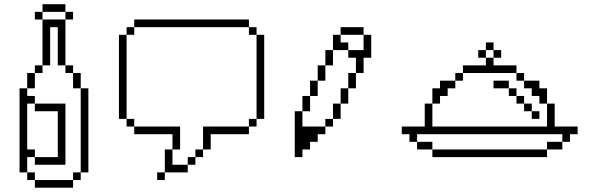

<svg xmlns="http://www.w3.org/2000/svg" viewBox="-20 -734 2790 897"><path d="M321.4 107.1H142.9V142.9H321.4ZM142.9 107.1V71.4H107.1V107.1ZM321.4 71.4V107.1H357.1V71.4ZM357.1 -321.4V71.4H392.9V-321.4ZM107.1 71.4V0H142.9V-35.7H107.1V-250H142.9V-285.7H107.1V-321.4H71.4V71.4ZM357.1 -321.4V-392.9H321.4V-321.4ZM142.9 -250V-214.3H250V0H142.9V35.7H285.7V-250ZM107.1 -392.9V-321.4H142.9V-392.9ZM142.9 -428.6V-392.9H178.6V-428.6ZM178.6 -642.9V-428.6H214.3V-607.1H250V-428.6H285.7V-642.9ZM178.6 -642.9V-678.6H142.9V-642.9ZM285.7 -428.6V-392.9H321.4V-428.6ZM285.7 -678.6V-714.3H178.6V-678.6ZM285.7 -678.6V-642.9H321.4V-678.6Z M714.3 71.4V107.1H750V71.4ZM750 -35.7V71.4H857.1V35.7H785.7V-35.7ZM857.1 0V35.7H892.9V0ZM892.9 -35.7V0H928.6V-35.7ZM928.6 -142.9V-35.7H964.3V-107.1H1142.9V-142.9ZM785.7 -107.1V-35.7H821.4V-142.9H607.1V-107.1ZM607.1 -142.9V-178.6H571.4V-142.9ZM571.4 -178.6V-571.4H535.7V-178.6ZM571.4 -607.1V-571.4H607.1V-607.1ZM607.1 -642.9V-607.1H1142.9V-642.9ZM1142.9 -178.6V-142.9H1178.6V-178.6ZM1178.6 -571.4V-178.6H1214.3V-571.4ZM1178.6 -571.4V-607.1H1142.9V-571.4Z M1357.1 -214.3V0H1392.9V-35.7H1428.6V-71.4H1464.3V-107.1H1500V-142.9H1392.9V-214.3ZM1392.9 -285.7V-214.3H1428.6V-285.7ZM1428.6 -357.1V-285.7H1464.3V-357.1ZM1464.3 -428.6V-357.1H1500V-428.6ZM1500 -500V-428.6H1535.7V-500ZM1535.7 -571.4V-500H1607.1V-535.7H1571.4V-571.4ZM1571.4 -607.1V-571.4H1678.6V-607.1ZM1678.6 -571.4V-500H1607.1V-464.3H1642.9V-392.9H1678.6V-464.3H1714.3V-571.4ZM1607.1 -392.9V-321.4H1642.9V-392.9ZM1571.4 -321.4V-250H1607.1V-321.4ZM1535.7 -250V-178.6H1571.4V-250ZM1500 -178.6V-142.9H1535.7V-178.6Z M2000 -35.7V-71.4H1928.6V-35.7ZM2000 -35.7V0H2535.7V-35.7ZM2607.1 -71.4H2535.7V-35.7H2607.1ZM1928.6 -71.4V-107.1H2607.1V-71.4H2642.9V-107.1H2678.6V-142.9H2571.4V-250H2535.7V-142.9H2000V-250H1964.3V-142.9H1857.1V-107.1H1892.9V-71.4ZM2000 -321.4V-250H2035.7V-285.7H2071.4V-321.4H2107.1V-357.1H2035.7V-321.4ZM2107.1 -392.9V-357.1H2142.9V-392.9ZM2142.9 -428.6V-392.9H2392.9V-428.6H2285.7V-464.3H2250V-428.6ZM2392.9 -392.9V-357.1H2428.6V-392.9ZM2428.6 -357.1V-321.4H2464.3V-285.7H2500V-250H2535.7V-321.4H2500V-357.1ZM2250 -464.3V-500H2214.3V-464.3ZM2250 -535.7V-500H2285.7V-535.7ZM2285.7 -500V-464.3H2321.4V-500ZM2285.7 -357.1V-321.4H2357.1V-357.1ZM2357.1 -321.4V-285.7H2392.9V-321.4ZM2392.9 -285.7V-250H2428.6V-285.7ZM2428.6 -250V-214.3H2464.3V-250ZM2464.3 -214.3V-178.6H2500V-214.3Z"/></svg>

Font: Gossip Icons Med Pixel
Style: Regular
Weight: 500
Designer: Deborah Khodanovich
Version: Version 1.001;Glyphs 3.3.1 (3343)